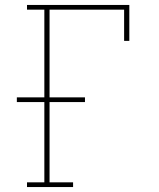

<svg xmlns="http://www.w3.org/2000/svg" viewBox="-20 -755 640 775"><path d="M89 0V-19H159V-343H48V-362H159V-716H89V-735H502V-590H481V-716H180V-362H323V-343H180V-19H275V0Z"/></svg>

Font: Iosevka HT Thin Extended
Style: Regular
Weight: 100
Width: 7
Monospace: yes
Designer: Belleve Invis
Foundry: Belleve Invis
Version: Version 32.3.0; ttfautohint (v1.8.4)